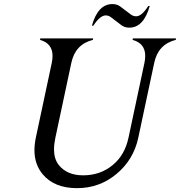

<svg xmlns="http://www.w3.org/2000/svg" viewBox="-20 -929 898 958"><path d="M541 -908.7Q564 -908.7 580.1 -896.5L633.3 -856.4Q645 -847.7 659.7 -847.7Q687 -847.7 719.7 -898.9H727.1Q696.8 -791 625 -791Q602.1 -791 585.9 -803.2L533.2 -843.3Q521.5 -852.1 507.8 -852.1Q479 -852.1 445.8 -800.8H438.5Q468.8 -908.7 541 -908.7ZM364.3 9.8Q251 9.8 192.9 -59.6Q151.9 -108.9 151.9 -179.7Q151.9 -209 158.7 -241.7L238.3 -615.2Q242.2 -634.3 242.2 -649.9Q242.2 -712.4 179.7 -730Q180.2 -732.9 181.2 -737.3H444.8L443.4 -730Q355.5 -708 335.9 -615.2L256.3 -241.7Q249.5 -210 249.5 -184.1Q249.5 -136.7 272 -107.4Q313 -54.2 394.5 -54.2Q481.4 -54.2 543.5 -106.4Q603 -156.2 621.1 -241.7L700.7 -615.2Q704.6 -634.3 704.6 -649.9Q704.6 -712.9 641.6 -730Q642.1 -733.4 643.1 -737.3H858.4L856.9 -730Q769 -708 749.5 -615.2L669.9 -241.7Q646.5 -131.3 560.1 -60.1Q475.6 9.8 364.3 9.8Z"/></svg>

Font: Modern Antiqua
Style: Book Oblique
Weight: 400
Italic angle: -12°
Designer: Wojciech Kalinowski "wmk69" (wmk69@o2.pl)
Foundry: Wojciech Kalinowski "wmk69" (wmk69@o2.pl)
Version: Version 3.1.0; 2021-05-28